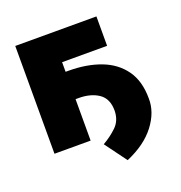

<svg xmlns="http://www.w3.org/2000/svg" viewBox="-120 -620 815 863"><g transform="rotate(-20 287.0 -188.5)"><path d="M434.1 -515.6V-375H218.8V-329.1H231.4Q318.8 -329.1 386 -303.7Q453.1 -278.3 491.2 -225.1Q529.3 -171.9 529.3 -88.9Q530.8 -22.9 483.6 38.8Q436.5 100.6 345.2 139.6L268.6 35.6Q306.2 14.2 335.7 -14.2Q365.2 -42.5 366.2 -88.9Q366.7 -147 328.6 -172.9Q290.5 -198.7 231.4 -198.2H218.8V0H45.9V-515.6Z"/></g></svg>

Font: Inter Display Extra Bold
Style: Regular
Weight: 800
Designer: Rasmus Andersson
Foundry: rsms
Version: Version 4.000;git-4fc901f